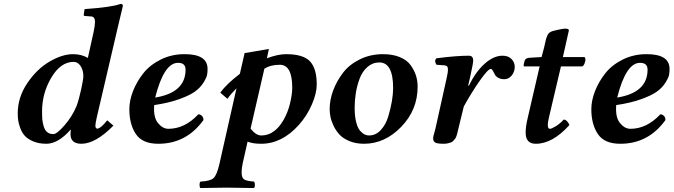

<svg xmlns="http://www.w3.org/2000/svg" viewBox="-20 -718 3410 972"><path d="M401.9 -332Q401.9 -362.8 387.9 -383.8Q374 -404.8 353 -404.8Q287.1 -404.8 240 -325.4Q192.9 -246.1 192.9 -153.8Q192.9 -129.9 194.3 -113Q195.8 -96.2 201.4 -77.6Q207 -59.1 219 -49.1Q231 -39.1 250 -39.1Q268.1 -39.1 306.6 -83.5Q345.2 -127.9 367.2 -180.2Q380.4 -216.3 391.1 -266.6Q401.9 -316.9 401.9 -332ZM577.1 -583 470.2 -125Q463.4 -95.2 462.9 -83Q462.9 -66.9 472.2 -66.9Q489.3 -66.9 522.9 -108.9L554.2 -82Q463.4 9.8 392.1 9.8Q336.9 9.8 336.9 -39.1Q336.9 -50.3 338.9 -60.1L336.9 -61Q273.9 9.8 214.8 9.8Q176.8 9.8 148.4 -2.2Q120.1 -14.2 105.5 -30.5Q90.8 -46.9 82.5 -69.8Q74.2 -92.8 72 -109.4Q69.8 -126 69.8 -144Q69.8 -225.1 117.9 -296.6Q166 -368.2 230.5 -406Q294.9 -443.8 350.1 -443.8Q392.1 -443.8 424.8 -424.8L454.1 -557.1Q460.9 -589.4 460.9 -606.9Q460.9 -634.8 439.9 -634.8L409.2 -637.2Q404.3 -637.2 403.8 -642.1L408.2 -671.9Q547.4 -681.6 589.8 -698.2Q602.1 -698.2 602.1 -688Q592.3 -647 577.1 -583Z M919.4 -365.2Q919.4 -400.4 880.9 -399.9Q810.1 -399.9 765.6 -224.1Q919.4 -249 919.4 -365.2ZM1030.8 -369.1Q1030.8 -353 1028.3 -339.1Q1025.9 -325.2 1010.3 -300Q994.6 -274.9 968.3 -255.4Q941.9 -235.8 888.2 -216.3Q834.5 -196.8 760.7 -186Q755.9 -124 779.8 -95Q803.7 -65.9 832.5 -65.9Q915.5 -65.9 983.9 -139.2Q995.1 -139.2 1002.9 -130.6Q1010.7 -122.1 1009.8 -109.9Q922.9 10.3 780.8 9.8Q700.7 9.8 667.7 -39.6Q634.8 -88.9 634.8 -165Q634.8 -209 653.3 -256.6Q671.9 -304.2 705.3 -346.7Q738.8 -389.2 793.7 -416.5Q848.6 -443.8 913.6 -443.8Q1030.8 -444.3 1030.8 -369.1Z M1459.5 -273.9Q1459.5 -390.1 1396.5 -390.1Q1349.6 -390.1 1318.4 -370.1L1248.5 -66.9Q1276.4 -31.7 1303.2 -32.2Q1370.1 -32.2 1415.5 -110.8Q1437.5 -148.9 1448.5 -195.3Q1459.5 -241.7 1459.5 -273.9ZM1091.3 109.9 1177.2 -271Q1148.4 -242.2 1131.3 -217.8L1095.2 -249Q1126 -292 1194.3 -344.2L1218.3 -449.2L1341.3 -470.2L1331.1 -422.9Q1386.2 -443.8 1428.2 -443.8Q1515.1 -443.8 1549.3 -407.5Q1583.5 -371.1 1583.5 -290Q1583.5 -246.1 1558.8 -189Q1534.2 -131.8 1493.2 -85.9Q1407.2 10.3 1301.3 9.8Q1259.3 9.8 1233.4 -1L1209 106.9Q1203.1 134.3 1203.1 154.8Q1203.1 182.6 1216.6 190.7Q1230 198.7 1266.1 201.2Q1270 206.1 1270.3 218Q1270.5 230 1265.1 233.9Q1165 231.9 1125.5 231.9Q1092.3 231.9 994.1 233.9Q990.2 229 990.2 217Q990.2 205.1 995.1 201.2Q1043 199.2 1060.5 184.1Q1078.1 168.9 1091.3 109.9Z M1775.4 -172.9Q1775.4 -129.9 1783.2 -99.4Q1791 -68.8 1803.5 -55.4Q1815.9 -42 1826.4 -37.1Q1836.9 -32.2 1848.1 -32.2Q1882.3 -32.2 1907.7 -59.6Q1933.1 -86.9 1945.6 -128.4Q1958 -169.9 1964.1 -206.5Q1970.2 -243.2 1970.2 -272Q1970.2 -401.9 1900.4 -401.9Q1866.2 -401.9 1840.1 -378.9Q1814 -356 1800.5 -319.6Q1787.1 -283.2 1781.2 -246.1Q1775.4 -209 1775.4 -172.9ZM1648.9 -165Q1648.9 -211.9 1666.5 -259.5Q1684.1 -307.1 1716.1 -349.1Q1748 -391.1 1801.5 -417.5Q1855 -443.8 1918.9 -443.8Q1967.8 -443.8 2003.9 -429Q2040 -414.1 2058.6 -388.4Q2077.1 -362.8 2085.7 -335.9Q2094.2 -309.1 2094.2 -278.8Q2094.2 -161.6 2011.2 -75.9Q1928.2 9.8 1823.2 9.8Q1782.2 9.8 1750.2 -3.2Q1718.3 -16.1 1699.7 -35.6Q1681.2 -55.2 1669.2 -80.1Q1657.2 -105 1653.1 -126Q1648.9 -147 1648.9 -165Z M2350.1 -285.2 2354 -284.2Q2387.2 -354 2433.1 -395Q2479 -436 2523.9 -436Q2553.7 -436 2569.8 -418.9Q2585.9 -401.9 2585.9 -379.9Q2585.9 -355 2570.6 -335.9Q2555.2 -316.9 2532.2 -316.9Q2504.9 -316.9 2488.8 -335Q2486.3 -337.9 2482.2 -346.9Q2478 -356 2473.6 -362.5Q2469.2 -369.1 2464.8 -369.1Q2450.7 -369.1 2408.9 -309.6Q2367.2 -250 2328.1 -179.2L2301.8 -71.8Q2300.8 -68.4 2298.3 -57.4Q2295.9 -46.4 2294.9 -42.5Q2293.9 -38.6 2290.8 -29.3Q2287.6 -20 2284.4 -16.1Q2281.2 -12.2 2275.6 -5.9Q2270 0.5 2263.4 2.9Q2256.8 5.4 2247.3 7.6Q2237.8 9.8 2226.1 9.8Q2192.9 9.8 2182.9 3.4Q2172.9 -2.9 2172.9 -17.1Q2172.9 -23.9 2175 -32.5Q2177.2 -41 2180.7 -52.7Q2184.1 -64.5 2185.5 -71.8L2239.7 -315.9Q2247.6 -348.1 2247.8 -367.2Q2248 -386.2 2230 -387.2L2189.9 -390.1Q2176.8 -409.2 2189 -422.9Q2291 -436 2354 -436Q2375.5 -436 2375.5 -411.1Q2375.5 -397 2358.4 -320.3Z M2650.9 -118.2 2711.9 -381.8H2636.7Q2630.9 -381.8 2630.9 -383.8Q2630.9 -393.6 2635.7 -409.2Q2639.6 -425.3 2664.1 -425.8L2721.7 -429.2L2734.9 -479Q2736.8 -485.8 2739.7 -500.5Q2742.7 -515.1 2744.9 -522Q2747.1 -528.8 2751 -538.3Q2754.9 -547.9 2762 -553Q2769 -558.1 2778.8 -561Q2793.9 -564.9 2804.9 -567.4Q2815.9 -569.8 2829.8 -572Q2843.8 -574.2 2851.8 -572Q2859.9 -569.8 2859.9 -564Q2859.9 -563 2839.8 -474.1L2829.6 -429.2H2939Q2946.8 -423.3 2941.9 -404.8Q2937 -386.2 2927.7 -381.8H2819.8L2759.8 -127Q2752.9 -98.6 2753.4 -84Q2753.4 -65.9 2763.7 -65.9Q2772.5 -65.9 2794.2 -79.3Q2815.9 -92.8 2834 -112.8Q2842.8 -112.8 2851.3 -103.5Q2859.9 -94.2 2862.8 -85Q2776.9 10.3 2691.9 9.8Q2641.1 9.8 2641.1 -46.9Q2641.1 -76.2 2650.9 -118.2Z M3258.3 -365.2Q3258.3 -400.4 3219.7 -399.9Q3148.9 -399.9 3104.5 -224.1Q3258.3 -249 3258.3 -365.2ZM3369.6 -369.1Q3369.6 -353 3367.2 -339.1Q3364.7 -325.2 3349.1 -300Q3333.5 -274.9 3307.1 -255.4Q3280.8 -235.8 3227.1 -216.3Q3173.3 -196.8 3099.6 -186Q3094.7 -124 3118.7 -95Q3142.6 -65.9 3171.4 -65.9Q3254.4 -65.9 3322.8 -139.2Q3334 -139.2 3341.8 -130.6Q3349.6 -122.1 3348.6 -109.9Q3261.7 10.3 3119.6 9.8Q3039.6 9.8 3006.6 -39.6Q2973.6 -88.9 2973.6 -165Q2973.6 -209 2992.2 -256.6Q3010.7 -304.2 3044.2 -346.7Q3077.6 -389.2 3132.6 -416.5Q3187.5 -443.8 3252.4 -443.8Q3369.6 -444.3 3369.6 -369.1Z"/></svg>

Font: Linux Libertine
Style: Semibold Italic
Weight: 600
Italic angle: -11.5°
Designer: Philipp H. Poll
Foundry: Philipp H. Poll
Version: Version 5.1.2 ; ttfautohint (v0.9)